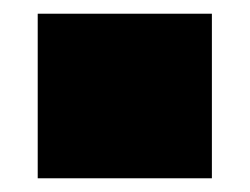

<svg xmlns="http://www.w3.org/2000/svg" viewBox="-20 -260 364 280"><path d="M35 -240H289V0H35Z"/></svg>

Font: Hepta Slab ExtraLight Black
Style: Regular
Weight: 900
Version: Version 1.102